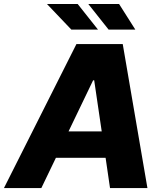

<svg xmlns="http://www.w3.org/2000/svg" viewBox="-42 -950 834 970"><path d="M166.9 0H-22L344.1 -727.3H578.1L702.8 0H513.8L491.5 -152.7H240.4ZM304.3 -286.2H471.9L433.9 -544H428.3ZM641.7 -800.4H506.7L404.1 -929.7H559.7ZM453.1 -800.4H318.5L195.3 -929.7H350.5Z"/></svg>

Font: Inter UI Extra Bold
Style: Italic
Weight: 800
Italic angle: 9.39999°
Designer: Rasmus Andersson
Foundry: rsms
Version: 3.2;8d6f07862